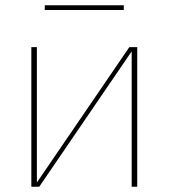

<svg xmlns="http://www.w3.org/2000/svg" viewBox="-20 -709 640 729"><path d="M99 0V-530H120V-16L471 -530H501V0H480V-514L129 0ZM150 -671V-689H450V-671Z"/></svg>

Font: Iosevka Curly Thin Extended
Style: Regular
Weight: 100
Width: 7
Monospace: yes
Designer: Belleve Invis
Foundry: Belleve Invis
Version: Version 11.1.0; ttfautohint (v1.8.3)